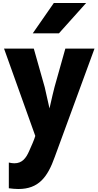

<svg xmlns="http://www.w3.org/2000/svg" viewBox="-20 -853 657 1284"><path d="M199 -630H374L556 -833H340ZM612 -528H417L345 -272C345 -272 321 -177 311 -128C300 -178 279 -270 279 -270L206 -528H7L216 56C211 77 187 130 175 157C154 205 128 239 76 239C65 239 52 237 39 234V406C62 409 83 411 103 411C238 411 298 332 346 197C364 147 612 -528 612 -528Z"/></svg>

Font: LINE Seed JP App_OTF ExtraBold
Style: Regular
Weight: 800
Designer: LINE & Fontrix & Fontworks
Version: Version 1.013